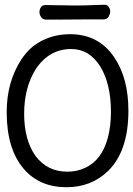

<svg xmlns="http://www.w3.org/2000/svg" viewBox="-20 -771 557 803"><path d="M420 -751Q428 -751 434.5 -742.5Q441 -734 441 -723Q441 -715 435 -702.5Q429 -690 412 -690Q392 -690 358.5 -690Q325 -690 289 -689.5Q253 -689 221 -689Q189 -689 171 -689Q160 -689 152.5 -699Q145 -709 145 -720Q145 -731 151 -740.5Q157 -750 171 -750Q178 -750 193 -749.5Q208 -749 226 -749Q244 -749 261.5 -748.5Q279 -748 292 -748Q334 -748 365 -749.5Q396 -751 420 -751ZM400 -492Q354 -566 278 -566Q185 -566 129 -481Q81 -404 81 -295Q81 -186 129 -118Q179 -53 261 -53Q302 -53 336 -69Q406 -101 431 -195Q444 -243 444 -303Q444 -419 400 -492ZM8 -302Q8 -428 69 -522Q90 -554 119 -578Q185 -628 273 -628Q393 -628 458 -531Q517 -444 517 -308Q517 -139 432 -56Q362 12 258 12Q146 12 80 -64Q8 -147 8 -302Z"/></svg>

Font: Scratch Savers
Style: Book
Weight: 400
Designer: Pablo Impallari, Rodrigo Fuenzalida, Brenda Gallo
Foundry: Pablo Impallari, Rodrigo Fuenzalida, Brenda Gallo
Version: Version 4.0b1